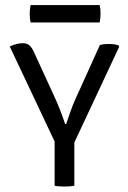

<svg xmlns="http://www.w3.org/2000/svg" viewBox="-20 -716 494 740"><path d="M190.5 -198.5H266.5V0Q258 1.5 248.5 2.2Q239 3 228 3Q219 3 208.5 2.2Q198 1.5 190.5 0ZM365 -542.5Q373.5 -545 383 -545.8Q392.5 -546.5 400 -546.5Q410 -546.5 419.5 -545.2Q429 -544 436.5 -541.5L439.5 -536L258 -148.5H201L17.5 -537Q30.5 -543 43 -546.2Q55.5 -549.5 68.5 -549.5Q83.5 -549.5 93 -541.5Q102.5 -533.5 110 -517L192 -338.5Q203 -314.5 213.8 -286.2Q224.5 -258 231 -238H235Q242.5 -259.5 251.2 -285.2Q260 -311 274.5 -342.5ZM98 -629.5Q94.5 -644 94.5 -662Q94.5 -680.5 98 -696.5H364Q366 -688.5 366.8 -680.8Q367.5 -673 367.5 -662Q367.5 -644 364 -629.5Z"/></svg>

Font: Signika SC
Style: Regular
Weight: 300
Designer: Anna Giedryś
Foundry: Anna Giedryś
Version: Version 2.000